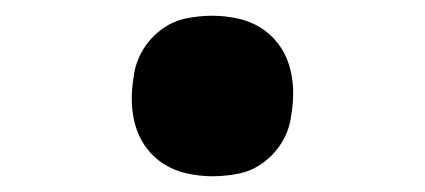

<svg xmlns="http://www.w3.org/2000/svg" viewBox="-20 -462 540 244"><path d="M250 -238Q234 -238 218 -241.5Q202 -245 189 -253Q176 -261 166.5 -273.5Q157 -286 152.5 -301Q148 -316 147.5 -332Q147 -348 150 -365Q152 -382 161 -397.5Q170 -413 184.5 -424Q199 -435 216 -438.5Q233 -442 250 -442Q266 -442 282 -438.5Q298 -435 311 -427Q324 -419 333.5 -406.5Q343 -394 347.5 -379Q352 -364 352.5 -348Q353 -332 350 -315Q348 -298 339 -282.5Q330 -267 315.5 -256Q301 -245 284 -241.5Q267 -238 250 -238Z"/></svg>

Font: Iosevka Curly Slab XBdObl
Style: Regular
Weight: 800
Italic angle: -9°
Monospace: yes
Designer: Belleve Invis
Foundry: Belleve Invis
Version: Version 11.1.0; ttfautohint (v1.8.3)